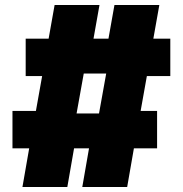

<svg xmlns="http://www.w3.org/2000/svg" viewBox="-20 -750 733 770"><path d="M70 0 97 -155H30V-305H124L149 -445H83V-595H175L199 -730H379L355 -595H415L439 -730H619L595 -595H663V-445H569L544 -305H610V-155H517L490 0H310L337 -155H277L250 0ZM281 -261 259 -295H409L371 -261L412 -489L434 -455H284L322 -489Z"/></svg>

Font: M PLUS 2 Thin Black
Style: Regular
Weight: 900
Version: Version 1.001